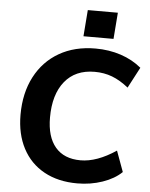

<svg xmlns="http://www.w3.org/2000/svg" viewBox="-61 -973 807 1031"><g transform="rotate(5 342.5 -457.0)"><path d="M59 -332Q59 -449 105 -537Q151 -625 234.5 -673Q318 -721 430 -721Q503 -721 566.5 -700Q630 -679 678 -639L619 -527Q574 -563 530.5 -579.5Q487 -596 436 -596Q332 -596 275 -525.5Q218 -455 218 -331Q218 -227 265 -171.5Q312 -116 401 -116Q489 -116 592 -185L633 -73Q594 -35 530 -13Q466 9 394 9Q291 9 215.5 -32.5Q140 -74 99.5 -151Q59 -228 59 -332ZM370 -923H532L521 -781H359Z"/></g></svg>

Font: Muli ExtraBold
Style: Italic
Weight: 800
Italic angle: -4.541°
Designer: Vernon Adams
Foundry: Vernon Adams
Version: Version 2.000